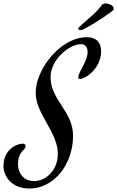

<svg xmlns="http://www.w3.org/2000/svg" viewBox="-117 -984 677 1109"><path d="M351 -729C382 -729 389 -701 389 -683C389 -631 341 -578 335 -539C335 -528 338 -528 347 -528C373 -528 467 -585 467 -689C467 -728 449 -769 384 -769C233 -769 89 -585 89 -447C89 -328 217 -219 217 -97C217 2 147 62 79 62C17 62 -13 13 -13 -35C-13 -111 31 -117 31 -139C31 -146 26 -154 17 -154C-28 -154 -97 -115 -97 -24C-97 29 -54 105 53 105C195 105 305 -35 305 -200C305 -342 175 -405 175 -539C175 -639 283 -729 351 -729ZM471 -955C438 -908 394 -878 341 -829C337 -825 335 -822 335 -818C335 -814 339 -810 347 -810C351 -810 357 -811 365 -815C428 -846 530 -916 537 -926C539 -929 540 -932 540 -935C540 -951 514 -964 493 -964C484 -964 475 -961 471 -955Z"/></svg>

Font: Mervale Script
Style: Regular
Weight: 400
Designer: Astigmatic (AOETI)
Foundry: Astigmatic (AOETI)
Version: Version 1.000